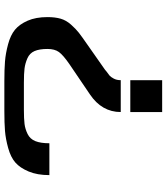

<svg xmlns="http://www.w3.org/2000/svg" viewBox="40 -824 783 904"><g transform="rotate(-90 432.0 -371.5)"><path d="M804 -540Q804 -504 796.5 -478Q789 -452 768.5 -429Q748 -406 730 -392Q712 -378 673 -351L556 -269L549 -263Q535 -253 528.5 -247.5Q522 -242 514.5 -228Q507 -214 507 -195H357Q357 -284 440 -340L583 -437Q625 -466 639.5 -486Q654 -506 654 -540Q654 -578 644 -601Q634 -624 610 -634.5Q586 -645 562 -648Q538 -651 495 -651H368Q325 -651 301 -648Q277 -645 253.5 -633.5Q230 -622 220 -597Q210 -572 210 -531H60Q60 -588 77 -628.5Q94 -669 119 -691Q144 -713 187.5 -725Q231 -737 268 -740Q305 -743 362 -743H502Q558 -743 595.5 -740Q633 -737 676 -725.5Q719 -714 744.5 -693Q770 -672 787 -633.5Q804 -595 804 -540ZM507 0V-150H357V0Z"/></g></svg>

Font: Aneo
Style: Bold
Weight: 700
Designer: Anastasios Pappas
Foundry: Anastasios Pappas
Version: Version 1.000